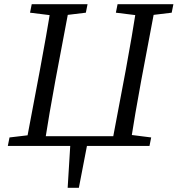

<svg xmlns="http://www.w3.org/2000/svg" viewBox="-20 -690 840 908"><path d="M17 0H161L170 -55H152L25 -40L17 0ZM101 0H189C205 -103 223 -207 242 -310L310 -670H223C207 -567 188 -463 169 -360L101 0ZM123 0H537L545 -46H133L123 0ZM300 198H353L397 -30H314L300 198ZM507 0H595C611 -103 629 -207 648 -310L716 -670H628C612 -567 594 -463 575 -360L507 0ZM548 0H687L695 -40L576 -55H558L548 0ZM122 -630 243 -615H262L386 -630L394 -670H130L122 -630ZM528 -630 649 -615H668L792 -630L800 -670H536L528 -630Z"/></svg>

Font: Source Serif Variable
Style: Italic
Weight: 389
Italic angle: -12°
Designer: Frank Grießhammer
Foundry: Adobe Systems Incorporated
Version: Version 3.001;hotconv 1.0.111;makeotfexe 2.5.65597